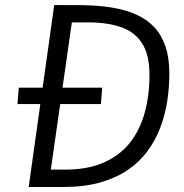

<svg xmlns="http://www.w3.org/2000/svg" viewBox="-20 -743 730 763"><path d="M49.5 -329.5 54.5 -394.5H386L381 -329.5ZM94 0 195.5 -723Q198.5 -723 230.5 -722.8Q262.5 -722.5 301.5 -722.5Q368 -722 423.2 -713.2Q478.5 -704.5 521.2 -685.2Q564 -666 593.2 -634.8Q622.5 -603.5 637.8 -557.8Q653 -512 653 -450.5Q653 -395 644.5 -340.5Q636 -286 616.8 -235.5Q597.5 -185 566 -142.2Q534.5 -99.5 488 -67.8Q441.5 -36 378.5 -18Q315.5 0 233.5 0ZM182 -69H239Q329 -69 392.8 -97.2Q456.5 -125.5 496.5 -176.2Q536.5 -227 555.2 -295.8Q574 -364.5 574 -446Q574 -524.5 545.2 -570Q516.5 -615.5 462 -634.8Q407.5 -654 330.5 -654H265.5Z"/></svg>

Font: Public Sans Thin Light
Style: Italic
Weight: 300
Italic angle: -8°
Version: Version 2.001